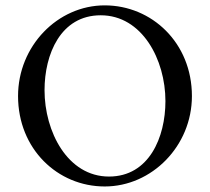

<svg xmlns="http://www.w3.org/2000/svg" viewBox="-20 -671 767 701"><path d="M347.7 -615.2C499 -615.2 584 -453.1 584 -301.8C584 -169.9 524.4 -26.4 377.9 -26.4C226.6 -26.4 142.6 -190.4 142.6 -341.8C142.6 -472.7 201.2 -615.2 347.7 -615.2ZM45.9 -320.3C45.9 -127 190.4 9.8 362.3 9.8C534.2 9.8 680.7 -137.7 680.7 -320.3C680.7 -514.6 534.2 -651.4 362.3 -651.4C190.4 -651.4 45.9 -502.9 45.9 -320.3Z"/></svg>

Font: Crimson
Style: Roman
Weight: 400
Version: Version 0.2